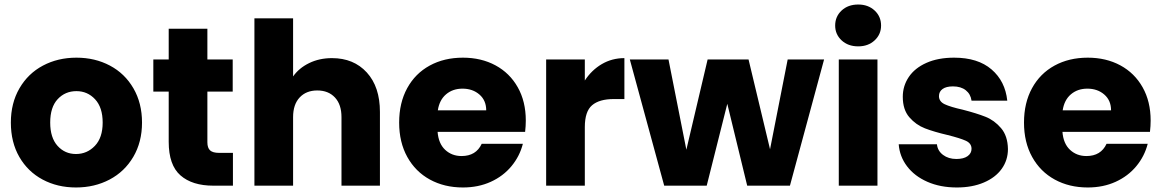

<svg xmlns="http://www.w3.org/2000/svg" viewBox="-20 -821 5136 849"><path d="M316 8Q234 8 168.5 -27Q103 -62 65.5 -127Q28 -192 28 -279Q28 -365 66 -430.5Q104 -496 170 -531Q236 -566 318 -566Q400 -566 466 -531Q532 -496 570 -430.5Q608 -365 608 -279Q608 -193 569.5 -127.5Q531 -62 464.5 -27Q398 8 316 8ZM316 -140Q365 -140 399.5 -176Q434 -212 434 -279Q434 -346 400.5 -382Q367 -418 318 -418Q268 -418 235 -382.5Q202 -347 202 -279Q202 -212 234.5 -176Q267 -140 316 -140Z M1010 -145V0H923Q830 0 778 -45.5Q726 -91 726 -194V-416H658V-558H726V-694H897V-558H1009V-416H897V-192Q897 -167 909 -156Q921 -145 949 -145Z M1448 -564Q1544 -564 1602 -500.5Q1660 -437 1660 -326V0H1490V-303Q1490 -359 1461 -390Q1432 -421 1383 -421Q1334 -421 1305 -390Q1276 -359 1276 -303V0H1105V-740H1276V-483Q1302 -520 1347 -542Q1392 -564 1448 -564Z M2305 -288Q2305 -264 2302 -238H1915Q1919 -186 1948.5 -158.5Q1978 -131 2021 -131Q2085 -131 2110 -185H2292Q2278 -130 2241.5 -86Q2205 -42 2150 -17Q2095 8 2027 8Q1945 8 1881 -27Q1817 -62 1781 -127Q1745 -192 1745 -279Q1745 -366 1780.5 -431Q1816 -496 1880 -531Q1944 -566 2027 -566Q2108 -566 2171 -532Q2234 -498 2269.5 -435Q2305 -372 2305 -288ZM2130 -333Q2130 -377 2100 -403Q2070 -429 2025 -429Q1982 -429 1952.5 -404Q1923 -379 1916 -333Z M2566 -465Q2596 -511 2641 -537.5Q2686 -564 2741 -564V-383H2694Q2630 -383 2598 -355.5Q2566 -328 2566 -259V0H2395V-558H2566Z M3624 -558 3473 0H3284L3196 -362L3105 0H2917L2765 -558H2936L3015 -159L3109 -558H3290L3385 -161L3463 -558Z M3775 -616Q3730 -616 3701.5 -642.5Q3673 -669 3673 -708Q3673 -748 3701.5 -774.5Q3730 -801 3775 -801Q3819 -801 3847.5 -774.5Q3876 -748 3876 -708Q3876 -669 3847.5 -642.5Q3819 -616 3775 -616ZM3860 -558V0H3689V-558Z M4211 8Q4138 8 4081 -17Q4024 -42 3991 -85.5Q3958 -129 3954 -183H4123Q4126 -154 4150 -136Q4174 -118 4209 -118Q4241 -118 4258.5 -130.5Q4276 -143 4276 -163Q4276 -187 4251 -198.5Q4226 -210 4170 -224Q4110 -238 4070 -253.5Q4030 -269 4001 -302.5Q3972 -336 3972 -393Q3972 -441 3998.5 -480.5Q4025 -520 4076.5 -543Q4128 -566 4199 -566Q4304 -566 4364.5 -514Q4425 -462 4434 -376H4276Q4272 -405 4250.5 -422Q4229 -439 4194 -439Q4164 -439 4148 -427.5Q4132 -416 4132 -396Q4132 -372 4157.5 -360Q4183 -348 4237 -336Q4299 -320 4338 -304.5Q4377 -289 4406.5 -254.5Q4436 -220 4437 -162Q4437 -113 4409.5 -74.5Q4382 -36 4330.5 -14Q4279 8 4211 8Z M5068 -288Q5068 -264 5065 -238H4678Q4682 -186 4711.5 -158.5Q4741 -131 4784 -131Q4848 -131 4873 -185H5055Q5041 -130 5004.5 -86Q4968 -42 4913 -17Q4858 8 4790 8Q4708 8 4644 -27Q4580 -62 4544 -127Q4508 -192 4508 -279Q4508 -366 4543.5 -431Q4579 -496 4643 -531Q4707 -566 4790 -566Q4871 -566 4934 -532Q4997 -498 5032.5 -435Q5068 -372 5068 -288ZM4893 -333Q4893 -377 4863 -403Q4833 -429 4788 -429Q4745 -429 4715.5 -404Q4686 -379 4679 -333Z"/></svg>

Font: MSTAGE
Style: Bold
Weight: 700
Designer: Ninad Kale (Devanagari), Jonny Pinhorn (Latin)
Foundry: Indian Type Foundry
Version: 4.004